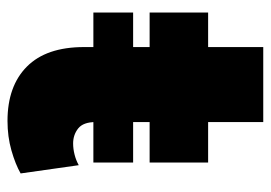

<svg xmlns="http://www.w3.org/2000/svg" viewBox="-125 -582 722 512"><g transform="rotate(90 236.0 -326.0)"><path d="M302.5 15Q209.5 15 157.5 -36.8Q105.5 -88.5 105.5 -189V-667H305.5V-520H413.5V-364H305.5V-220Q305.5 -187 322.5 -173.5Q339.5 -160 362.5 -160Q377 -160 392 -163.8Q407 -167.5 420.5 -175L442.5 -20Q418 -6 381.2 4.5Q344.5 15 302.5 15ZM13.5 -364V-520H121.5V-364ZM13.5 -214V-320H413.5V-214Z"/></g></svg>

Font: Geologica Cursive Black
Style: Regular
Weight: 900
Designer: Sindre Bremnes, Frode Helland
Foundry: Monokrom Skriftforlag AS
Version: Version 1.010;gftools[0.9.28]